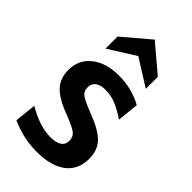

<svg xmlns="http://www.w3.org/2000/svg" viewBox="-233 -812 890 890"><g transform="rotate(45 211.5 -367.5)"><path d="M220 -637 88 -554V-633L220 -745L352 -633V-554ZM200 10Q112.5 10 31 -27L42 -133Q127 -83 196 -83Q272 -83 272 -133Q272 -160 252 -174.8Q232 -189.5 180 -209Q105.5 -236.5 70.8 -270.8Q36 -305 36 -364Q36 -429 86.2 -469.5Q136.5 -510 221 -510Q306 -510 376 -471L365 -365Q326.5 -391.5 293.5 -405.2Q260.5 -419 223 -419Q191 -419 173.5 -406Q156 -393 156 -369Q156 -342 176.5 -328Q197 -314 259 -290Q332 -262 364 -228.5Q396 -195 396 -139Q396 -67.5 345.2 -28.8Q294.5 10 200 10Z"/></g></svg>

Font: Cabin
Style: Bold
Weight: 700
Designer: Pablo Impallari
Foundry: Pablo Impallari. http://www.impallari.com Igino Marini. http://www.ikern.com
Version: Version 3.001;hotconv 1.0.109;makeotfexe 2.5.65596